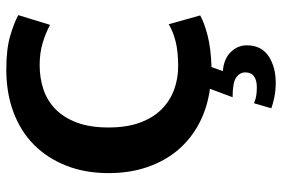

<svg xmlns="http://www.w3.org/2000/svg" viewBox="-163 -518 896 610"><g transform="rotate(-90 285.0 -213.0)"><path d="M380 -95Q426 -95 458 -103Q490 -111 513 -125L541 -25Q518 -12 477.5 -1.5Q437 9 377 11L364 47Q403 50 424.5 72Q446 94 446 123Q446 169 412 192Q378 215 327 215Q302 215 280.5 210.5Q259 206 246 201L262 146Q274 151 285.5 153Q297 155 313 155Q335 155 347.5 146Q360 137 360 118Q360 101 344 89.5Q328 78 281 78L308 6Q248 -2 198.5 -28Q149 -54 114 -95Q79 -136 59.5 -192Q40 -248 40 -316Q40 -390 63.5 -450Q87 -510 129.5 -552.5Q172 -595 233 -618Q294 -641 369 -641Q433 -641 474.5 -629Q516 -617 542 -603L511 -502Q485 -516 453.5 -525.5Q422 -535 383 -535Q342 -535 306 -523Q270 -511 243 -484.5Q216 -458 200.5 -416.5Q185 -375 185 -316Q185 -259 200 -217.5Q215 -176 241.5 -149Q268 -122 303.5 -108.5Q339 -95 380 -95Z"/></g></svg>

Font: Mukta
Style: Bold
Weight: 700
Designer: Girish Dalvi and Yashodeep Gholap
Foundry: Ek Type
Version: Version 2.538;PS 1.002;hotconv 16.6.51;makeotf.lib2.5.65220;